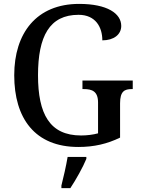

<svg xmlns="http://www.w3.org/2000/svg" viewBox="-20 -744 724 985"><path d="M382 10C463 10 530 -6 596 -38V-214C596 -276 619 -287 656 -287H661V-331H403V-287H410C452 -287 483 -276 483 -218V-60C458 -53 426 -49 396 -49C235 -49 175 -159 175 -358C175 -558 234 -668 383 -668C471 -668 505 -604 505 -537C564 -537 602 -567 602 -611C602 -675 530 -724 386 -724C167 -724 53 -574 53 -358C53 -137 159 10 382 10ZM295 208V221H341C369 179 406 113 423 71V61H327C319 108 306 165 295 208Z"/></svg>

Font: Noto Serif Bengali SemiCondensed
Style: Regular
Weight: 400
Width: 4
Designer: Juan Bruce, Universal Thirst, Indian Type Foundry and the Monotype Design Team.
Foundry: Monotype Imaging Inc.
Version: Version 2.003